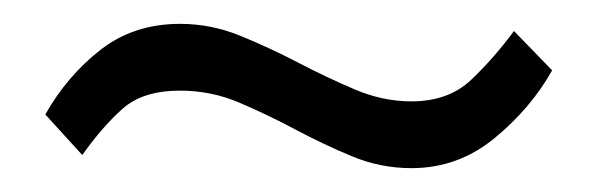

<svg xmlns="http://www.w3.org/2000/svg" viewBox="-20 -352 500 161"><path d="M18 -256Q36 -288 64 -310Q92 -332 131 -332Q157 -332 181.5 -322Q206 -312 230 -299.5Q254 -287 277.5 -277Q301 -267 325 -267Q356 -267 375 -285Q394 -303 411 -326L443 -293Q425 -261 394.5 -236Q364 -211 325 -211Q299 -211 275 -221Q251 -231 227.5 -243.5Q204 -256 180.5 -266Q157 -276 131 -276Q100 -276 83 -261Q66 -246 49 -222Z"/></svg>

Font: Gamine
Style: Bold
Weight: 700
Designer: Tapiwanashe Sebastian Garikayi
Version: Version 1.000